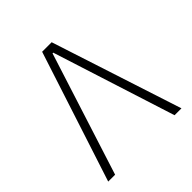

<svg xmlns="http://www.w3.org/2000/svg" viewBox="-187 -827 961 961"><g transform="rotate(-45 293.0 -346.5)"><path d="M33.7 0 259.3 -693.4H326.7L552.2 0H503.4L295.4 -650.9H290.5L82.5 0Z"/></g></svg>

Font: Cascadia Mono NF ExtraLight
Style: Regular
Weight: 200
Monospace: yes
Designer: Aaron Bell
Foundry: Saja Typeworks
Version: Version 2404.023; ttfautohint (v1.8.4)